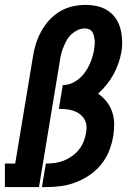

<svg xmlns="http://www.w3.org/2000/svg" viewBox="-39 -763 559 783"><path d="M-19 0V-96H23L95 -530Q99 -557 107 -583Q115 -609 128.5 -634Q142 -659 161.5 -680.5Q181 -702 205.5 -716.5Q230 -731 257 -737Q284 -743 310 -743Q335 -743 358.5 -737.5Q382 -732 401 -719.5Q420 -707 433 -688Q446 -669 452 -646.5Q458 -624 459 -599Q460 -574 456 -551Q452 -527 443.5 -503.5Q435 -480 423.5 -459Q412 -438 396 -418Q380 -398 361 -381Q380 -368 395 -349.5Q410 -331 418 -308Q426 -285 426.5 -259.5Q427 -234 423 -209Q418 -179 406.5 -149Q395 -119 374.5 -93.5Q354 -68 327 -49.5Q300 -31 270 -19.5Q240 -8 209.5 -4Q179 0 149 0H132L148 -96H149Q167 -96 185 -98.5Q203 -101 221 -108Q239 -115 255 -126.5Q271 -138 283 -153Q295 -168 302 -185.5Q309 -203 312 -222Q315 -237 313.5 -251.5Q312 -266 304.5 -278Q297 -290 285.5 -298.5Q274 -307 260 -311.5Q246 -316 231 -317.5Q216 -319 201 -319L217 -416Q243 -416 266.5 -430Q290 -444 306 -466Q322 -488 331.5 -512.5Q341 -537 345 -562Q346 -571 347 -580.5Q348 -590 347 -599Q346 -608 344 -616.5Q342 -625 337.5 -632.5Q333 -640 324.5 -643.5Q316 -647 307 -647Q292 -647 278 -640.5Q264 -634 252.5 -623.5Q241 -613 233.5 -599.5Q226 -586 220 -571.5Q214 -557 210.5 -543Q207 -529 205 -514L120 0Z"/></svg>

Font: Iosevka Curly Slab Oblique
Style: Bold
Weight: 700
Italic angle: -9°
Monospace: yes
Designer: Belleve Invis
Foundry: Belleve Invis
Version: Version 11.1.0; ttfautohint (v1.8.3)